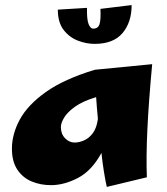

<svg xmlns="http://www.w3.org/2000/svg" viewBox="-20 -716 660 757"><path d="M181 14Q140 14 105 -0.5Q70 -15 48.5 -47Q27 -79 27 -130Q27 -187 58 -244.5Q89 -302 160.5 -353Q232 -404 354 -441L580 -463Q566 -312 561 -205Q556 -98 559 -17L401 21Q395 -6 389.5 -40.5Q384 -75 380 -113Q342 -43 287.5 -14.5Q233 14 181 14ZM220 -215Q220 -188 236.5 -171Q253 -154 274 -154Q292 -154 311.5 -162.5Q331 -171 346 -191Q361 -211 366 -247Q364 -270 362 -292Q360 -314 359 -333Q306 -317 276 -295.5Q246 -274 233 -252.5Q220 -231 220 -215ZM353 -543Q320 -543 286.5 -556Q253 -569 230.5 -598.5Q208 -628 208 -678L323 -685Q322 -638 329.5 -620.5Q337 -603 347 -603Q367 -603 372.5 -621Q378 -639 376 -681L499 -696Q499 -628 463 -585.5Q427 -543 353 -543Z"/></svg>

Font: Marhey ExtraBold
Style: Regular
Weight: 800
Designer: Nur Syamsi & Bustanul Arifin
Foundry: Namelatype
Version: Version 1.000; ttfautohint (v1.8.4.7-5d5b)